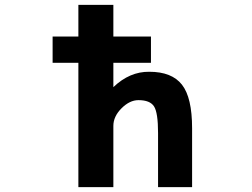

<svg xmlns="http://www.w3.org/2000/svg" viewBox="-20 -771 1040 793"><path d="M197.3 -511.7V-620.1H303.7V-751H448.2V-620.1H603.5V-511.7H448.2V-411.1Q515.6 -475.6 596.7 -474.6Q689.5 -474.6 731.4 -421.4Q773.4 -368.2 773.4 -241.2V2H632.8V-221.7Q632.8 -305.7 616.2 -331.5Q599.6 -357.4 551.8 -357.4Q515.6 -357.4 481.9 -323.7Q448.2 -290 448.2 -251V2H303.7V-511.7Z"/></svg>

Font: Gen Shin Gothic Monospace Bold
Style: Bold
Weight: 700
Designer: [Source Han Sans]
Ryoko NISHIZUKA  (kana & ideographs); Paul D. Hunt (Latin, Greek & Cyrillic); Wenlong ZHANG  (bopomofo
Version: Version 1.002.20150607